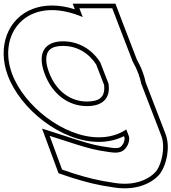

<svg xmlns="http://www.w3.org/2000/svg" viewBox="-197 -680 934 1046"><path d="M-131.6 -279C-196.9 -456 -103.2 -624 85 -625C139.1 -625 197.1 -611.1 253.7 -587.1L235.4 -635H414.6L446.6 -551L526 -344.8C538.4 -323.1 548.8 -301.1 556.9 -279C563.6 -260.6 568.8 -242.3 572.4 -224.2L681.5 59L681.9 60C705.5 124 682.2 210 659.7 244C638.8 278 561.7 337 430.1 317C334.1 303 285.6 290 203.9 265L141.2 244L73.4 60L219.3 107C294.4 130 322.7 138 401.5 149H402.6C452.7 157 475.9 145 490.8 123C507.6 100 509.2 73 504.7 61L490.9 25.3C450.5 52.5 399.5 68.3 340.6 68C150.8 68 -66.4 -102 -131.6 -279ZM45.9 -279C87.5 -166 177.1 -101 277.9 -102C362.3 -102 405.9 -144.9 394.3 -223.9L349.1 -340.4C302.3 -413.8 229.8 -454.2 147.7 -455C45.4 -455 4.6 -391 45.9 -279ZM-155.1 -270.3C-86.3 -83.7 137.8 93 340.5 93C391.9 93.3 439.6 81.5 478.2 61.7L481.3 69.7C482.3 72.7 482.5 92 470.4 108.6C461.1 122.3 451.5 131.5 406.6 124.3L404.6 124H403.2C325.5 113.1 301.4 106 226.7 83.1L32.1 20.5L121.9 263.9L196.3 288.8C278.8 314.1 329.4 327.6 426.4 341.7C566.9 363.1 653.9 300.6 680.8 257.5C707.7 216.1 732.7 125.7 705.3 51.3L704.9 50.2L596.5 -231.3C592.2 -251.8 587.3 -268.6 580.3 -287.6C572 -310.5 560.6 -334.5 548.6 -355.5L469.9 -559.9L431.8 -660H199.1L210.8 -629.5C167.9 -642.8 126.4 -650 84.9 -650C48.4 -649.8 14.9 -643.8 -15.3 -632.7C-155.6 -581.3 -212.3 -425.4 -155.1 -270.3ZM69.3 -287.6C59.4 -314.5 55 -337.4 54.9 -355.8C54.7 -404.1 80.5 -430 147.6 -430C220.5 -429.3 284.4 -393.7 326.8 -329L370 -217.5C370.9 -210.2 371.1 -206 371.2 -200.5C371.4 -152.4 345.4 -127 277.8 -127C188.5 -126.1 108 -182.7 69.3 -287.6Z"/></svg>

Font: Nordica Plus
Style: NordicaClassicBkExtOpOblOl
Weight: 900
Version: Version 1.01